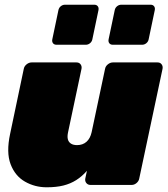

<svg xmlns="http://www.w3.org/2000/svg" viewBox="-20 -785 713 815"><path d="M178 10Q128 10 86 -14Q44 -38 25 -88Q6 -138 23 -217L81 -493Q83 -504 93 -512Q103 -520 114 -520H305Q316 -520 322 -512Q328 -504 326 -493L269 -224Q265 -206 268 -194Q271 -182 281 -175.5Q291 -169 307 -169Q331 -169 347 -183Q363 -197 369 -224L426 -493Q428 -504 438 -512Q448 -520 459 -520H649Q660 -520 666 -512Q672 -504 670 -493L571 -27Q569 -16 559.5 -8Q550 0 539 0H364Q353 0 346.5 -8Q340 -16 342 -27L349 -60Q328 -36 303.5 -20.5Q279 -5 249 2.5Q219 10 178 10ZM459 -595Q449 -595 444 -601.5Q439 -608 441 -618L467 -742Q469 -752 477 -758.5Q485 -765 495 -765H619Q629 -765 634 -758.5Q639 -752 637 -742L611 -618Q609 -608 601 -601.5Q593 -595 583 -595ZM220 -595Q210 -595 205 -601.5Q200 -608 202 -618L228 -742Q230 -752 238 -758.5Q246 -765 256 -765H380Q390 -765 395 -758.5Q400 -752 398 -742L372 -618Q370 -608 362 -601.5Q354 -595 344 -595Z"/></svg>

Font: Rubik Light Black
Style: Italic
Weight: 900
Italic angle: -12°
Version: Version 2.104